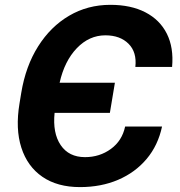

<svg xmlns="http://www.w3.org/2000/svg" viewBox="-20 -757 739 787"><path d="M451 -418 430.4 -294.4H203.8Q195.3 -211.6 228.7 -162.3Q262.1 -112.9 328.5 -112.9Q388.5 -112.9 434.5 -146.5Q480.5 -180 492.9 -238.3H644.2Q627.8 -161.2 581.1 -105.6Q534.4 -50.1 464.5 -20.1Q394.5 9.9 307.9 9.9Q215.2 9.9 153.8 -32.3Q92.3 -74.6 67.5 -151.8Q42.6 -229 60 -333.1L67.1 -376.4Q85.2 -486.2 136.4 -567.1Q187.5 -648.1 263.5 -692.6Q339.5 -737.2 432.2 -737.2Q516.7 -737.2 576 -706.5Q635.3 -675.8 663.9 -618.8Q692.5 -561.8 685.4 -482.6H534.8Q541.5 -543 506.9 -577.6Q472.3 -612.2 411.9 -612.2Q345.5 -612.2 294.9 -559.5Q244.3 -506.7 224.4 -418Z"/></svg>

Font: Inter UI
Style: Bold Italic
Weight: 700
Italic angle: 9.39999°
Designer: Rasmus Andersson
Foundry: rsms
Version: 3.2;8d6f07862